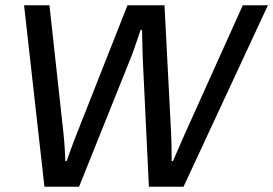

<svg xmlns="http://www.w3.org/2000/svg" viewBox="-20 -706 1033 726"><path d="M148 0 71 -686H167L220 -202Q221 -193 222.5 -176Q224 -159 225 -140.5Q226 -122 226.5 -109.5Q227 -97 227 -97H232Q232 -97 237 -111Q242 -125 249 -144.5Q256 -164 262.5 -180.5Q269 -197 271 -202L462 -686H602L627 -202Q628 -186 628.5 -161Q629 -136 629 -116.5Q629 -97 629 -97H634Q634 -97 639.5 -109.5Q645 -122 653 -140.5Q661 -159 668.5 -176Q676 -193 680 -202L898 -686H993L674 0H543L520 -481Q519 -503 518.5 -529Q518 -555 517.5 -574Q517 -593 517 -593H512Q512 -593 505 -573Q498 -553 489 -526.5Q480 -500 472 -481L279 0Z"/></svg>

Font: Archivo VF Beta
Style: Italic
Weight: 400
Italic angle: -10°
Designer: Hector Gatti
Foundry: Omnibus-Type
Version: Version 1.002